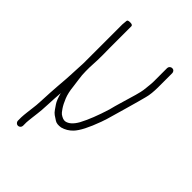

<svg xmlns="http://www.w3.org/2000/svg" viewBox="-192 -580 798 798"><g transform="rotate(45 207.0 -181.0)"><path d="M106 -362V-490C106 -495.3 101 -498 91 -498C81 -498 76 -495.7 76 -491C75.3 -485 74.7 -477.7 74 -469V-241C72 -203 70.8 -178.5 70.5 -167.6C70.2 -156.7 68.5 -132.7 65.4 -95.7C63.7 -74.8 61.9 -43.1 60 -0.5C59.3 14.5 58.2 27.7 56.5 39C54.8 50.3 53.7 59.8 53 67.5C52.3 75.2 51.7 81.3 51 86C50.3 90.7 50 95.7 50 101V121C50 125 51.5 128.5 54.5 131.5C57.5 134.5 61 136 65 136C69 136 72.5 134.5 75.5 131.5C78.5 128.5 80 125 80 121V101C80 97 80.3 92.8 81 88.5C81.7 84.2 82.3 78.2 83 70.5C83.7 62.8 84.8 53.3 86.5 42C88.2 30.7 89.6 12.1 90.7 -13.8C91.8 -39.7 93.2 -63.8 95 -86C100.8 -64.1 107 -48.5 113.5 -39C117.2 -33.7 121.5 -27.3 126.5 -20C131.5 -12.7 136.7 -7.2 142 -3.5C147.3 0.2 154.1 4.6 162.4 9.9C170.6 15.1 182.2 16.5 197 14C214.8 9.2 230.1 0 243 -13.5C260.6 -31.9 279.1 -67.9 298.5 -121.5C304.2 -137.2 309.5 -154.3 314.5 -173C319.5 -191.7 324.9 -210.4 330.6 -229.1C336.3 -247.9 341.6 -266.7 346.5 -285.5C348.8 -294.5 352.3 -307.6 357 -324.8C361.7 -341.9 364 -364 364 -391V-472C364 -476 362.7 -479.5 360 -482.5C357.3 -485.5 353.8 -487 349.5 -487C345.2 -487 341.5 -485.5 338.5 -482.5C335.5 -479.5 334 -476 334 -472V-392.5C334 -386.2 333.5 -378.7 332.5 -370C331.5 -361.3 330.3 -350.7 329 -338.2C327.6 -325.6 317.6 -289 299 -228.5C295 -215.5 290.7 -199.7 286 -181C270.4 -130.4 254.1 -89 237 -57C223 -32.4 207.6 -18.8 191 -16C182.9 -14.7 172.9 -18.2 161 -26.5C157.7 -28.8 152.5 -35.1 145.6 -45.3C138.6 -55.6 131.9 -68.7 125.4 -84.7C119.1 -100.4 114.7 -119.5 112.5 -142C111.5 -152 109.8 -164.3 107.5 -179C105.2 -193.7 104 -208.7 104 -224V-246C106 -280 106.8 -305.7 106.5 -323C106.2 -340.3 106 -353.3 106 -362Z"/></g></svg>

Font: Proton
Style: ExBd
Weight: 500
Version: Version 1.017